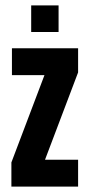

<svg xmlns="http://www.w3.org/2000/svg" viewBox="-20 -688 331 708"><path d="M22 0V-89L144 -411H24V-510H268V-421L146 -99H268V0ZM95 -570V-668H196V-570Z"/></svg>

Font: Saira Ultra Condensed ExtraBold
Style: Regular
Weight: 800
Width: 1
Designer: Hector Gatti with collaboration of the Omnibus-Type team
Foundry: Omnibus-Type
Version: Version 1.001; ttfautohint (v1.8)